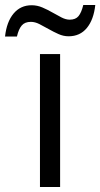

<svg xmlns="http://www.w3.org/2000/svg" viewBox="-75 -753 403 773"><path d="M167 0H85.9V-535.2H167ZM201.2 -606.9Q180.2 -606.9 160.2 -616Q140.1 -625 120.8 -636Q101.6 -647 83.7 -656Q65.9 -665 49.3 -665Q24.9 -665 12.5 -650.4Q0 -635.7 -6.8 -606H-54.7Q-48.3 -665 -20.3 -698.5Q7.8 -731.9 52.2 -731.9Q74.7 -731.9 95.7 -722.9Q116.7 -713.9 135.7 -702.9Q154.8 -691.9 172.4 -682.9Q189.9 -673.8 205.6 -673.8Q229.5 -673.8 241.2 -688.2Q252.9 -702.6 260.3 -732.9H308.6Q302.2 -673.8 274.7 -640.4Q247.1 -606.9 201.2 -606.9Z"/></svg>

Font: Zoram GWebM
Style: Regular
Weight: 400
Foundry: Ascender Corporation
Version: Version 1.000